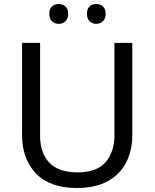

<svg xmlns="http://www.w3.org/2000/svg" viewBox="-20 -928 771 958"><path d="M640 -252Q640 -178 610 -118.5Q580 -59 518.5 -24.5Q457 10 362 10Q229 10 159.5 -62.5Q90 -135 90 -254V-714H180V-251Q180 -164 226.5 -116Q273 -68 367 -68Q464 -68 507.5 -119.5Q551 -171 551 -252V-714H640ZM226 -859Q226 -885 240 -896.5Q254 -908 273 -908Q292 -908 306 -896.5Q320 -885 320 -859Q320 -834 306 -821.5Q292 -809 273 -809Q254 -809 240 -821.5Q226 -834 226 -859ZM414 -859Q414 -885 427.5 -896.5Q441 -908 460 -908Q479 -908 493 -896.5Q507 -885 507 -859Q507 -834 493 -821.5Q479 -809 460 -809Q441 -809 427.5 -821.5Q414 -834 414 -859Z"/></svg>

Font: Noto Sans Old Hungarian
Style: Regular
Weight: 400
Designer: Monotype Design Team
Foundry: Monotype Imaging Inc.
Version: Version 2.005; ttfautohint (v1.8.4.7-5d5b)